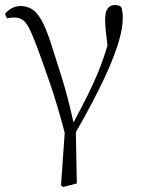

<svg xmlns="http://www.w3.org/2000/svg" viewBox="-20 -541 562 765"><path d="M7.8 -467.8 0 -485.8Q26.4 -517.1 63 -517.1Q86.4 -516.6 106 -505.4Q125.5 -494.1 143.6 -463.6Q161.6 -433.1 181.2 -374Q199.7 -316.9 224.6 -237.5Q249.5 -158.2 272.9 -53.2Q304.2 -111.3 328.4 -159.7Q352.5 -208 372.1 -255.9Q391.6 -303.7 408.2 -359.9Q402.8 -402.8 400.9 -423.8Q398.9 -444.8 398.9 -461.9Q398.9 -494.1 409.4 -507.6Q419.9 -521 438 -521Q457 -521 463.9 -511.2Q466.8 -501.5 468 -491.2Q469.2 -481 469.2 -469.2Q469.2 -429.7 453.6 -377Q438 -324.2 411.1 -263.4Q384.3 -202.6 350.8 -138.9Q317.4 -75.2 282.2 -14.2L286.1 189.9L231.9 204.1L223.1 198.2L237.8 -12.2Q209.5 -120.1 181.2 -203.1Q152.8 -286.1 127.9 -353Q108.9 -403.8 95.7 -429.2Q82.5 -454.6 68.8 -462.9Q55.2 -471.2 35.2 -471.2Q20 -471.2 7.8 -467.8Z"/></svg>

Font: Source Han Serif CN ExtraLight
Style: Regular
Weight: 250
Designer: Ryoko NISHIZUKA  (kana & ideographs); Frank Grießhammer (Latin, Greek & Cyrillic); Wenlong ZHANG  (bopomofo); Sandoll Co
Foundry: Adobe Systems Incorporated
Version: Version 1.001;PS 1.001;hotconv 16.6.54;makeotf.lib2.5.65590